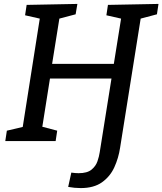

<svg xmlns="http://www.w3.org/2000/svg" viewBox="-20 -720 829 980"><path d="M392 240Q361 240 328 234L344 161Q365 164 381 164Q425 164 447 146Q469 128 477.5 103Q486 78 489 57L549 -319H235L196 -73L272 -53L264 0H7L15 -53L96 -72L183 -625L108 -642L116 -695L375 -700L366 -647L283 -625L246 -394H561L598 -625L523 -642L531 -695L789 -700L781 -647L698 -625L593 34Q585 87 563.5 134Q542 181 500.5 210.5Q459 240 392 240Z"/></svg>

Font: Bitter Medium
Style: Italic
Weight: 500
Italic angle: -9°
Designer: Sol Matas, and Bitter project Authors
Foundry: Sol Matas
Version: Version 2.001